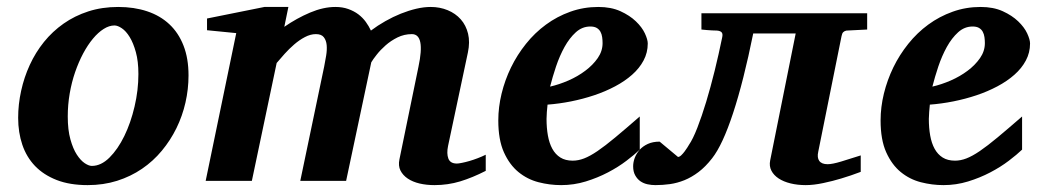

<svg xmlns="http://www.w3.org/2000/svg" viewBox="-20 -520 2998 552"><path d="M377.9 -307.1Q377.9 -343.8 370.6 -370.1Q363.3 -396.5 352.8 -413.6Q342.3 -430.7 330.3 -438.7Q318.4 -446.8 309.1 -446.8Q293.9 -446.8 278.1 -436.8Q262.2 -426.8 247.3 -408.9Q232.4 -391.1 219.2 -366.5Q206.1 -341.8 196 -312.7Q186 -283.7 180.4 -251.2Q174.8 -218.8 174.8 -185.1Q174.8 -146.5 182.4 -119.4Q189.9 -92.3 200.9 -75.4Q211.9 -58.6 223.6 -50.8Q235.4 -43 244.1 -43Q270.5 -43 294.7 -66.9Q318.8 -90.8 337.4 -128.9Q356 -167 366.9 -213.9Q377.9 -260.7 377.9 -307.1ZM522 -303.2Q522 -263.7 513.2 -225.1Q504.4 -186.5 487.3 -151.6Q470.2 -116.7 445.3 -86.7Q420.4 -56.6 388.2 -34.7Q356 -12.7 316.7 -0.2Q277.3 12.2 231.9 12.2Q180.7 12.2 143.1 -2.4Q105.5 -17.1 80.8 -42.7Q56.2 -68.4 44.2 -103.8Q32.2 -139.2 32.2 -181.2Q32.2 -220.2 40.8 -259Q49.3 -297.9 65.7 -333.5Q82 -369.1 106.4 -399.4Q130.9 -429.7 162.8 -452.1Q194.8 -474.6 234.1 -487.3Q273.4 -500 319.8 -500Q365.7 -500 403.1 -487.5Q440.4 -475.1 466.8 -450.4Q493.2 -425.8 507.6 -388.9Q522 -352.1 522 -303.2Z M1376.5 -28.8Q1338.4 -9.3 1303 1.5Q1267.6 12.2 1229 12.2Q1206.1 12.2 1186.3 7.6Q1166.5 2.9 1152.3 -6.6Q1138.2 -16.1 1131.3 -29.8Q1124.5 -43.5 1128.4 -62L1183.1 -328.1Q1203.1 -421.9 1164.1 -421.9Q1142.1 -421.9 1122.8 -412.4Q1103.5 -402.8 1088.6 -389.6Q1073.7 -376.5 1063 -362.8Q1052.2 -349.1 1047.4 -340.8L975.1 0H843.3L912.1 -329.1Q915 -343.8 917.7 -360.1Q920.4 -376.5 919.2 -390.1Q918 -403.8 911.1 -412.8Q904.3 -421.9 888.2 -421.9Q872.6 -421.9 856.4 -413.3Q840.3 -404.8 825.7 -392.1Q811 -379.4 798.1 -365Q785.2 -350.6 775.4 -338.9L704.1 0H571.3L659.2 -424.8L575.2 -433.1V-466.8L740.2 -500H809.1L797.4 -442.9Q833.5 -467.8 871.6 -483.9Q909.7 -500 944.3 -500Q964.8 -500 981.2 -494.1Q997.6 -488.3 1010.3 -478.8Q1022.9 -469.2 1031.7 -457Q1040.5 -444.8 1046.4 -432.1Q1065.9 -446.8 1087.9 -459.2Q1109.9 -471.7 1132.3 -480.7Q1154.8 -489.7 1176.8 -494.9Q1198.7 -500 1218.3 -500Q1244.6 -500 1267.1 -490.7Q1289.6 -481.4 1304.7 -464.4Q1319.8 -447.3 1325.7 -423.1Q1331.5 -398.9 1325.2 -369.1L1268.1 -100.1Q1263.7 -78.6 1269 -64.2Q1274.4 -49.8 1293.5 -49.8Q1298.3 -49.8 1308.1 -51.8Q1317.9 -53.7 1329.6 -57.1Q1341.3 -60.5 1353.5 -65.2Q1365.7 -69.8 1376.5 -75.2Z M1712.4 -396Q1712.4 -404.8 1711.2 -413.3Q1710 -421.9 1706.3 -428.7Q1702.6 -435.5 1695.6 -439.7Q1688.5 -443.8 1677.2 -443.8Q1653.8 -443.8 1635.5 -427.2Q1617.2 -410.6 1603 -385Q1588.9 -359.4 1578.6 -328.9Q1568.4 -298.3 1561.5 -271Q1587.4 -276.9 1614.3 -288.6Q1641.1 -300.3 1662.8 -316.7Q1684.6 -333 1698.5 -353Q1712.4 -373 1712.4 -396ZM1842.3 -395Q1842.3 -368.7 1830.3 -346.2Q1818.4 -323.7 1797.4 -305.2Q1776.4 -286.6 1748.3 -271.7Q1720.2 -256.8 1688.2 -246.1Q1656.2 -235.4 1621.8 -228.5Q1587.4 -221.7 1554.2 -219.2Q1553.2 -210 1552.2 -198.2Q1551.3 -186.5 1551.3 -178.2Q1551.3 -152.3 1555.2 -130.4Q1559.1 -108.4 1567.9 -92.3Q1576.7 -76.2 1591.1 -67.1Q1605.5 -58.1 1626.5 -58.1Q1642.6 -58.1 1659.2 -64.5Q1675.8 -70.8 1697.8 -85.7Q1719.7 -100.6 1749 -125Q1778.3 -149.4 1819.3 -185.1V-89.8Q1804.7 -75.7 1781.2 -57.9Q1757.8 -40 1728 -24.4Q1698.2 -8.8 1664.1 1.7Q1629.9 12.2 1593.3 12.2Q1560.5 12.2 1528.3 3.9Q1496.1 -4.4 1470.5 -25.4Q1444.8 -46.4 1428.7 -82.3Q1412.6 -118.2 1412.6 -173.8Q1412.6 -211.9 1422.1 -251Q1431.6 -290 1449.2 -326.2Q1466.8 -362.3 1492.2 -394Q1517.6 -425.8 1549.6 -449.2Q1581.5 -472.7 1619.6 -486.3Q1657.7 -500 1700.2 -500Q1736.8 -500 1763.7 -487.8Q1790.5 -475.6 1808.1 -458.7Q1825.7 -441.9 1834 -424.1Q1842.3 -406.2 1842.3 -395Z M2413.6 -432.1Q2408.2 -431.2 2404.5 -427.7Q2400.9 -424.3 2399.4 -416L2332.5 -84Q2328.6 -66.9 2335.4 -57.4Q2342.3 -47.9 2359.4 -47.9Q2373 -47.9 2398.7 -55.7Q2424.3 -63.5 2454.6 -73.2V-25.9Q2426.3 -15.1 2398.4 -6.8Q2374.5 0.5 2346.9 6.3Q2319.3 12.2 2296.4 12.2Q2272.9 12.2 2252.9 7.3Q2232.9 2.4 2218.8 -6.8Q2204.6 -16.1 2197.8 -29.3Q2190.9 -42.5 2194.3 -59.1L2267.6 -423.8H2145.5Q2117.7 -286.1 2087.6 -194.8Q2057.6 -103.5 2027.3 -64.9Q2008.3 -40.5 1988.3 -25.4Q1968.3 -10.3 1947.8 -2Q1927.2 6.3 1906.2 9.3Q1885.3 12.2 1864.3 12.2Q1853 12.2 1841.6 9.8Q1830.1 7.3 1821 1Q1812 -5.4 1806.2 -15.9Q1800.3 -26.4 1800.3 -42Q1800.3 -53.7 1804.9 -66.2Q1809.6 -78.6 1818.8 -89.1Q1828.1 -99.6 1842.5 -106.2Q1856.9 -112.8 1876.5 -112.8L1929.2 -68.8Q1933.6 -68.8 1938.7 -73.7Q1943.8 -78.6 1948.2 -84.5Q1952.6 -90.3 1956.1 -95.9Q1959.5 -101.6 1960.4 -103Q1972.2 -120.1 1984.9 -152.8Q1997.6 -185.5 2010.3 -227.3Q2022.9 -269 2034.7 -316.7Q2046.4 -364.3 2056.2 -412.1Q2058.6 -422.4 2054.9 -426.8Q2051.3 -431.2 2041.5 -432.1Q2034.7 -432.1 2026.9 -432.6Q2020 -433.1 2012.2 -433.6Q2004.4 -434.1 1996.6 -435.1V-481.9H2473.1V-435.1Z M2811.5 -396Q2811.5 -404.8 2810.3 -413.3Q2809.1 -421.9 2805.4 -428.7Q2801.8 -435.5 2794.7 -439.7Q2787.6 -443.8 2776.4 -443.8Q2752.9 -443.8 2734.6 -427.2Q2716.3 -410.6 2702.1 -385Q2688 -359.4 2677.7 -328.9Q2667.5 -298.3 2660.6 -271Q2686.5 -276.9 2713.4 -288.6Q2740.2 -300.3 2762 -316.7Q2783.7 -333 2797.6 -353Q2811.5 -373 2811.5 -396ZM2941.4 -395Q2941.4 -368.7 2929.4 -346.2Q2917.5 -323.7 2896.5 -305.2Q2875.5 -286.6 2847.4 -271.7Q2819.3 -256.8 2787.4 -246.1Q2755.4 -235.4 2720.9 -228.5Q2686.5 -221.7 2653.3 -219.2Q2652.3 -210 2651.4 -198.2Q2650.4 -186.5 2650.4 -178.2Q2650.4 -152.3 2654.3 -130.4Q2658.2 -108.4 2667 -92.3Q2675.8 -76.2 2690.2 -67.1Q2704.6 -58.1 2725.6 -58.1Q2741.7 -58.1 2758.3 -64.5Q2774.9 -70.8 2796.9 -85.7Q2818.8 -100.6 2848.1 -125Q2877.4 -149.4 2918.5 -185.1V-89.8Q2903.8 -75.7 2880.4 -57.9Q2856.9 -40 2827.1 -24.4Q2797.4 -8.8 2763.2 1.7Q2729 12.2 2692.4 12.2Q2659.7 12.2 2627.4 3.9Q2595.2 -4.4 2569.6 -25.4Q2543.9 -46.4 2527.8 -82.3Q2511.7 -118.2 2511.7 -173.8Q2511.7 -211.9 2521.2 -251Q2530.8 -290 2548.3 -326.2Q2565.9 -362.3 2591.3 -394Q2616.7 -425.8 2648.7 -449.2Q2680.7 -472.7 2718.8 -486.3Q2756.8 -500 2799.3 -500Q2835.9 -500 2862.8 -487.8Q2889.6 -475.6 2907.2 -458.7Q2924.8 -441.9 2933.1 -424.1Q2941.4 -406.2 2941.4 -395Z"/></svg>

Font: Charis SIL Cyr
Style: Bold Italic
Weight: 700
Italic angle: -11°
Foundry: SIL International
Version: Version 5.000